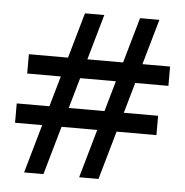

<svg xmlns="http://www.w3.org/2000/svg" viewBox="-41 -575 521 541"><g transform="rotate(5 219.5 -304.5)"><path d="M202.1 -73.2 334 -534.7H388.7L256.8 -73.2ZM46.4 -73.2 178.2 -534.7H232.9L101.1 -73.2ZM8.8 -210.4V-265.1H408.7V-210.4ZM30.8 -351.6V-406.2H430.2V-351.6Z"/></g></svg>

Font: Harmattan
Style: Regular
Weight: 400
Designer: George W. Nuss III and SIL International
Foundry: SIL International
Version: Version 4.000